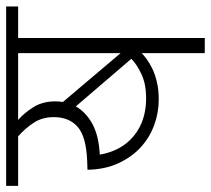

<svg xmlns="http://www.w3.org/2000/svg" viewBox="-60 -620 670 609"><g transform="rotate(-90 274.5 -315.0)"><path d="M459 -592V0H411V-200Q405 -194 393 -185Q381 -176 363 -167Q345 -158 320 -152Q295 -146 264 -146Q222 -146 182.5 -160.5Q143 -175 112 -203.5Q81 -232 61.5 -274.5Q42 -317 41 -372L69 -373Q146 -376 177 -403Q208 -430 208 -479Q208 -515 190.5 -542Q173 -569 147 -592H-10V-630H559V-592ZM411 -592H199Q220 -574 239 -544.5Q258 -515 258 -474Q258 -468 257.5 -462Q257 -456 256 -450L411 -267ZM89 -333Q101 -264 148.5 -225Q196 -186 268 -186Q312 -186 343.5 -200.5Q375 -215 393 -233L242 -409Q224 -377 186.5 -356.5Q149 -336 89 -333Z"/></g></svg>

Font: Ek Mukta ExtraLight
Style: Regular
Weight: 275
Designer: Girish Dalvi and Yashodeep Gholap
Foundry: Ek Type
Version: Version 2.538;PS 1.002;hotconv 16.6.51;makeotf.lib2.5.65220;